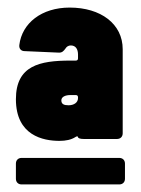

<svg xmlns="http://www.w3.org/2000/svg" viewBox="-20 -728 373 507"><path d="M166 -568C85 -568 22 -555 22 -466C22 -370 94 -356 137 -356C154 -356 168 -359 179 -366C183 -369 186 -368 186 -366C186 -363 192 -361 201 -361H289C298 -361 304 -367 304 -376V-598C304 -665 246 -708 164 -708C90 -708 38 -667 31 -609C30 -599 36 -593 45 -593L136 -589C144 -589 148 -593 153 -600C156 -605 161 -608 167 -608C180 -608 186 -598 186 -584V-574C186 -570 184 -568 180 -568ZM161 -450C149 -450 142 -453 142 -463C142 -472 152 -477 166 -477H180C184 -477 186 -475 186 -471V-469C186 -457 175 -450 161 -450ZM22 -296V-256C22 -247 28 -241 37 -241H295C304 -241 310 -247 310 -256V-296C310 -305 304 -311 295 -311H37C28 -311 22 -305 22 -296Z"/></svg>

Font: Barlow Condensed Black
Style: Regular
Weight: 900
Width: 3
Designer: Jeremy Tribby
Foundry: Tribby Type
Version: Version 1.422;hotconv 1.0.109;makeotfexe 2.5.65596